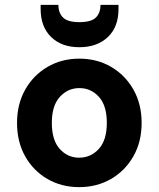

<svg xmlns="http://www.w3.org/2000/svg" viewBox="-20 -757 652 789"><path d="M305 12Q233 12 175 -21.5Q117 -55 83.5 -114.5Q50 -174 50 -252Q50 -329 83.5 -388.5Q117 -448 175 -482Q233 -516 306 -516Q379 -516 437 -482Q495 -448 528.5 -388.5Q562 -329 562 -252Q562 -174 528 -114.5Q494 -55 436 -21.5Q378 12 305 12ZM305 -109Q353 -109 386 -145Q419 -181 419 -252Q419 -323 386.5 -359Q354 -395 306 -395Q259 -395 226 -359Q193 -323 193 -252Q193 -181 225.5 -145Q258 -109 305 -109ZM306 -563Q233 -563 190 -605Q147 -647 147 -720V-737H220Q220 -704 239 -685Q258 -666 306 -666Q355 -666 374 -685Q393 -704 393 -737H467V-720Q467 -646 423 -604.5Q379 -563 306 -563Z"/></svg>

Font: DM Sans ExtraBold
Style: Regular
Weight: 800
Designer: Colophon Foundry, Jonny Pinhorn
Foundry: Colophon Foundry
Version: Version 4.004; ttfautohint (v1.8.4.7-5d5b)